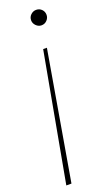

<svg xmlns="http://www.w3.org/2000/svg" viewBox="-143 -547 451 772"><g transform="rotate(-20 82.5 -161.5)"><path d="M114 -356 20 191H-2L98 -356ZM125 -514Q139 -514 148.5 -504.5Q158 -495 158 -481Q158 -468 148.5 -458Q139 -448 125 -448Q112 -448 102 -458Q92 -468 92 -481Q92 -495 102 -504.5Q112 -514 125 -514Z"/></g></svg>

Font: DM Sans 16pt Thin
Style: Italic
Weight: 250
Italic angle: -10°
Version: Version 4.004;gftools[0.9.30]